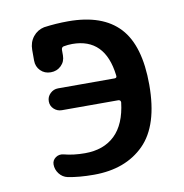

<svg xmlns="http://www.w3.org/2000/svg" viewBox="-66 -590 631 659"><g transform="rotate(-10 250.0 -260.0)"><path d="M75.2 -415V-452.1Q75.2 -478.5 90.3 -497.6Q105.5 -516.6 128.9 -521.5Q170.9 -527.3 213.9 -527.3Q333 -527.3 391.6 -464.4Q450.2 -401.4 450.2 -264.6Q450.2 -123 385.3 -58.1Q320.3 6.8 210 6.8Q158.2 6.8 119.1 -1Q101.6 -4.9 90.3 -19.5Q79.1 -34.2 79.1 -51.8Q79.1 -66.4 91.3 -75.2Q103.5 -84 119.1 -80.1Q152.3 -71.3 192.4 -71.3Q257.8 -71.3 296.9 -108.9Q335.9 -146.5 344.7 -221.7Q344.7 -229.5 336.9 -230.5H139.6Q124 -230.5 112.3 -241.2Q100.6 -252 100.6 -268.1Q100.6 -284.2 112.3 -295.4Q124 -306.6 139.6 -306.6H336.9Q345.7 -306.6 343.8 -316.4Q328.1 -448.2 213.9 -448.2Q199.2 -448.2 183.6 -445.3Q175.8 -443.4 175.8 -433.6V-415Q175.8 -393.6 161.1 -379.4Q146.5 -365.2 125 -365.2Q103.5 -365.2 89.4 -379.4Q75.2 -393.6 75.2 -415Z"/></g></svg>

Font: Rounded Mgen+ 1mn medium
Style: Regular
Weight: 500
Designer: [Source Han Sans]
Ryoko NISHIZUKA  (kana & ideographs); Paul D. Hunt (Latin, Greek & Cyrillic); Wenlong ZHANG  (bopomofo
Version: Version 1.059.20150602